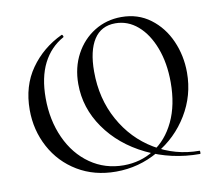

<svg xmlns="http://www.w3.org/2000/svg" viewBox="-73 -723 936 822"><g transform="rotate(-10 394.5 -312.0)"><path d="M49 -312Q49 -416 101.5 -490.5Q154 -565 239 -605Q242 -606 244.5 -601Q247 -596 245 -594Q187 -562 156 -501Q125 -440 125 -350Q125 -254 160.5 -176Q196 -98 260 -53.5Q324 -9 405 -9Q478 -9 537 -46Q596 -83 630 -154.5Q664 -226 664 -324Q664 -408 639 -474Q614 -540 571 -577Q528 -614 474 -614Q412 -614 380.5 -565Q349 -516 349 -426Q349 -308 401 -214Q453 -120 541.5 -67Q630 -14 735 -14Q737 -14 737 -7Q737 0 735 0Q610 0 503.5 -52Q397 -104 335 -192.5Q273 -281 273 -385Q273 -457 303.5 -514Q334 -571 386.5 -603.5Q439 -636 504 -636Q576 -636 629.5 -596Q683 -556 711.5 -491.5Q740 -427 740 -353Q740 -254 689 -170Q638 -86 552.5 -37Q467 12 368 12Q274 12 201.5 -31.5Q129 -75 89 -149.5Q49 -224 49 -312Z"/></g></svg>

Font: Cormorant SC
Style: Regular
Weight: 400
Designer: Christian Thalmann (Catharsis Fonts)
Foundry: Catharsis Fonts
Version: Version 4.000